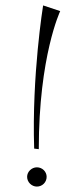

<svg xmlns="http://www.w3.org/2000/svg" viewBox="-20 -683 250 708"><path d="M139 -663C139 -663 97 -405 106 -135L123 -133C123 -476 202 -642 202 -642ZM152 -31C152 -50 136 -66 116 -66C97 -66 80 -50 80 -31C80 -11 97 5 116 5C136 5 152 -11 152 -31Z"/></svg>

Font: Clicker Script
Style: Regular
Weight: 400
Designer: Astigmatic (AOETI)
Foundry: Astigmatic (AOETI)
Version: Version 1.000